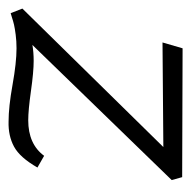

<svg xmlns="http://www.w3.org/2000/svg" viewBox="-20 -428 456 459"><g transform="rotate(90 208.5 -198.0)"><path d="M266 -37Q323 -37 351 -75L379 -59Q355 -17 329 -3Q303 11 269 10Q234 10 181 0.5Q128 -9 94 -9Q77 -9 61.5 -7Q46 -5 37.5 -3Q29 -1 20 2L10 5L-1 -23L330 -360L80 -358L94 -406L402 -405L409 -380L86 -47Q104 -50 124 -50Q150 -50 196 -43.5Q242 -37 266 -37Z"/></g></svg>

Font: EauTestText Semilight
Style: Italic
Weight: 300
Italic angle: -12°
Designer: Christian Thalmann (Catharsis Fonts)
Version: Version 0.001;PS 000.001;hotconv 1.0.88;makeotf.lib2.5.64775